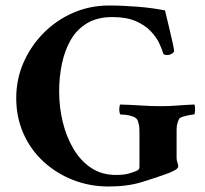

<svg xmlns="http://www.w3.org/2000/svg" viewBox="-20 -671 745 698"><path d="M487 -179Q487 -182 487 -186Q487 -198 486.5 -206.5Q486 -215 482 -229Q479 -241 465.5 -246.5Q452 -252 438 -253.5Q424 -255 418 -255Q416 -255 414.5 -263Q413 -271 414 -280Q415 -289 417 -291Q455 -290 492 -287.5Q529 -285 566 -285Q597 -285 627.5 -287.5Q658 -290 687 -291Q690 -281 689 -268Q688 -255 686 -255Q680 -255 661 -251Q642 -247 634 -242Q630 -239 626 -226.5Q622 -214 622 -200V-96Q622 -89 625 -80Q628 -71 628 -67Q628 -59 616 -52.5Q604 -46 594 -42Q548 -25 495.5 -9Q443 7 375 7Q306 7 245 -17Q184 -41 137.5 -84Q91 -127 65 -186Q39 -245 39 -314Q39 -383 65.5 -443.5Q92 -504 138.5 -551Q185 -598 246 -624.5Q307 -651 377 -651Q425 -651 481 -646.5Q537 -642 580 -633Q581 -629 586 -607.5Q591 -586 597.5 -559.5Q604 -533 608.5 -511.5Q613 -490 613 -485Q613 -481 605 -476Q597 -471 588 -471Q584 -471 580.5 -471.5Q577 -472 574 -475Q570 -489 560 -511.5Q550 -534 529 -556.5Q508 -579 474 -594Q440 -609 388 -609Q334 -609 296.5 -586.5Q259 -564 237 -525.5Q215 -487 205 -438.5Q195 -390 195 -339Q195 -282 208 -228Q221 -174 247 -130Q273 -86 311.5 -60.5Q350 -35 402 -35Q430 -35 448 -40Q466 -45 479 -51Q482 -53 484.5 -55.5Q487 -58 487 -65Z"/></svg>

Font: Amiri
Style: Bold
Weight: 700
Designer: Khaled Hosny
Version: Version 0.113